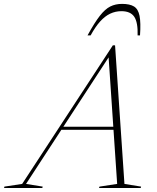

<svg xmlns="http://www.w3.org/2000/svg" viewBox="-94 -942 786 962"><path d="M205.5 -291.5 210.5 -307H495.5L490.5 -291.5ZM529.5 -20.5 613 -7 611 0H402L404.5 -7L493 -20.5L449.5 -665H457L36.5 -20.5L120 -7L118 0H-73.5L-72 -7L17 -20.5L471.5 -715H482.5ZM514.5 -886Q484.5 -886 458 -873.5Q431.5 -861 407.5 -834.2Q383.5 -807.5 360 -764.5H344.5Q379.5 -828.5 406 -862.5Q432.5 -896.5 458.5 -909.5Q484.5 -922.5 517.5 -922.5Q556.5 -922.5 577.5 -909.5Q598.5 -896.5 605.2 -862.5Q612 -828.5 607.5 -764.5H595.5Q597.5 -829.5 578.8 -857.8Q560 -886 514.5 -886Z"/></svg>

Font: Newsreader 60pt ExtraLight
Style: Italic
Weight: 250
Italic angle: -17°
Designer: Hugues Gentile
Foundry: Production Type
Version: Version 1.003